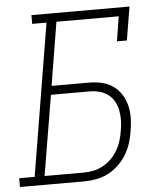

<svg xmlns="http://www.w3.org/2000/svg" viewBox="-68 -782 720 829"><g transform="rotate(-5 292.5 -367.5)"><path d="M-15 0V-38H52L161 -697H99V-735H524L500 -590H457L474 -697H204L159 -423H320Q349 -423 376 -417Q403 -411 424.5 -396Q446 -381 460.5 -358.5Q475 -336 481.5 -310Q488 -284 487.5 -255.5Q487 -227 482 -199Q478 -173 470 -147.5Q462 -122 447.5 -98Q433 -74 412.5 -54.5Q392 -35 367.5 -22.5Q343 -10 316.5 -5Q290 0 264 0ZM95 -38H264Q286 -38 307.5 -42.5Q329 -47 349 -58Q369 -69 385.5 -85.5Q402 -102 413 -121.5Q424 -141 430.5 -162.5Q437 -184 440 -205Q444 -226 444.5 -248.5Q445 -271 441 -292Q437 -313 427 -331Q417 -349 400.5 -361.5Q384 -374 363 -379.5Q342 -385 320 -385H153Z"/></g></svg>

Font: Iosevka Curly Slab XLtExObl
Style: Regular
Weight: 200
Width: 7
Italic angle: -9°
Monospace: yes
Designer: Belleve Invis
Foundry: Belleve Invis
Version: Version 11.0.0; ttfautohint (v1.8.3)